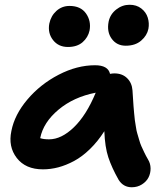

<svg xmlns="http://www.w3.org/2000/svg" viewBox="-20 -749 706 806"><path d="M507.8 -557.1Q470.2 -557.1 449 -586.2Q427.7 -615.2 436 -658.2Q442.4 -689 467.8 -709Q493.2 -729 523.9 -729Q553.2 -729 573.2 -713.4Q593.3 -697.8 600.3 -674.8Q607.4 -651.9 603 -627.9Q597.2 -599.6 572.5 -578.4Q547.9 -557.1 507.8 -557.1ZM265.1 -551.8Q225.1 -551.8 202.4 -581.1Q179.7 -610.4 187 -649.9Q193.8 -682.6 217 -703.4Q240.2 -724.1 272 -724.1Q318.8 -724.1 341.1 -692.4Q363.3 -660.6 356 -621.1Q349.6 -591.8 326.7 -571.8Q303.7 -551.8 265.1 -551.8ZM160.2 -38.1Q87.4 -38.1 50.5 -85.7Q13.7 -133.3 27.8 -199.2Q41 -267.6 95.2 -331.5Q149.4 -395.5 226.3 -435.3Q303.2 -475.1 378.9 -475.1Q433.6 -475.1 441.9 -439Q453.6 -440.9 460 -440.9Q493.2 -440.9 513.4 -421.1Q533.7 -401.4 536.1 -370.1Q536.6 -365.2 538.3 -336.7Q540 -308.1 540.5 -303.5Q541 -298.8 543 -274.7Q544.9 -250.5 546.1 -244.4Q547.4 -238.3 550.3 -218Q553.2 -197.8 556.2 -189.2Q559.1 -180.7 563.7 -163.6Q568.4 -146.5 573.5 -135.3Q578.6 -124 585.7 -109.1Q592.8 -94.2 601.1 -80.1Q611.8 -63 612.1 -42.2Q612.3 -21.5 603.5 -4.2Q594.7 13.2 575.9 25.1Q557.1 37.1 533.2 37.1Q497.6 37.1 478 5.9Q449.2 -44.9 434.8 -88.4Q420.4 -131.8 418 -198.2Q390.6 -155.3 357.7 -123.3Q324.7 -91.3 291 -73.2Q257.3 -55.2 224.9 -46.6Q192.4 -38.1 160.2 -38.1ZM148.9 -169.9V-168.9Q163.1 -164.1 186 -164.1Q237.8 -164.1 290.3 -214.8Q342.8 -265.6 381.8 -359.9Q289.1 -341.8 225.6 -288.6Q162.1 -235.4 148.9 -169.9Z"/></svg>

Font: Shantell Sans Irregular
Style: Italic
Weight: 600
Italic angle: -11.31°
Designer: Stephen Nixon, Anya Danilova, Shantell Martin
Foundry: Arrow Type
Version: Version 1.006;[9816181b4]